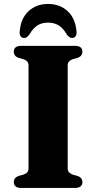

<svg xmlns="http://www.w3.org/2000/svg" viewBox="-20 -926 474 946"><path d="M313.5 -96Q313.5 -84.5 320 -77.2Q326.5 -70 338.5 -65.5L362.5 -59Q386 -50.5 386 -28Q386 -15.5 377.2 -7.8Q368.5 0 349.5 0H84Q65.5 0 56.8 -7.8Q48 -15.5 48 -28Q48 -50.5 71 -59L95 -65.5Q108 -70 114.2 -77.2Q120.5 -84.5 120.5 -96V-604Q120.5 -615.5 114.2 -622.8Q108 -630 95 -634.5L71 -641Q48 -649.5 48 -672Q48 -685 56.8 -692.5Q65.5 -700 84 -700H349.5Q368.5 -700 377.2 -692.5Q386 -685 386 -672Q386 -649.5 362.5 -641L338.5 -634.5Q326.5 -630 320 -622.8Q313.5 -615.5 313.5 -604ZM217 -814.5Q184.5 -814.5 163 -799.8Q141.5 -785 124.5 -755.5Q118 -747.5 112.2 -743.2Q106.5 -739 99 -739Q87.5 -739 81.5 -747.5Q75.5 -756 77 -770.5Q82 -835 120.5 -870.8Q159 -906.5 217 -906.5Q275 -906.5 313.5 -870.8Q352 -835 357 -770.5Q358.5 -756 352.5 -747.5Q346.5 -739 334.5 -739Q328 -739 322 -743.2Q316 -747.5 309.5 -755.5Q292.5 -786 270.2 -800.2Q248 -814.5 217 -814.5Z"/></svg>

Font: Fraunces
Style: Bold
Weight: 700
Version: Version 1.000;[b76b70a41]